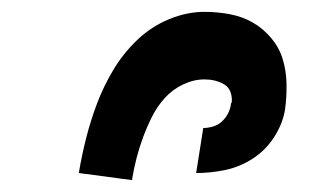

<svg xmlns="http://www.w3.org/2000/svg" viewBox="-20 -800 540 324"><path d="M113 -508Q118 -538 125.5 -567.5Q133 -597 144 -626Q155 -655 171.5 -682.5Q188 -710 211.5 -732.5Q235 -755 265 -767.5Q295 -780 325 -780Q347 -780 368 -776Q389 -772 406.5 -762Q424 -752 437.5 -736Q451 -720 457 -700.5Q463 -681 463.5 -659Q464 -637 461 -615Q457 -591 442.5 -568.5Q428 -546 406 -532Q384 -518 359.5 -513Q335 -508 311 -508L323 -584Q331 -584 339.5 -586.5Q348 -589 354.5 -595Q361 -601 365 -609Q369 -617 370 -626L371 -627Q372 -636 369 -644.5Q366 -653 358.5 -657.5Q351 -662 342.5 -664Q334 -666 325 -666Q307 -666 289 -657.5Q271 -649 258 -634.5Q245 -620 236.5 -603Q228 -586 221.5 -568.5Q215 -551 210.5 -533.5Q206 -516 203 -498V-496Z"/></svg>

Font: Iosevka Term Curly Heavy
Style: Italic
Weight: 900
Italic angle: -9°
Designer: Belleve Invis
Foundry: Belleve Invis
Version: Version 32.3.0